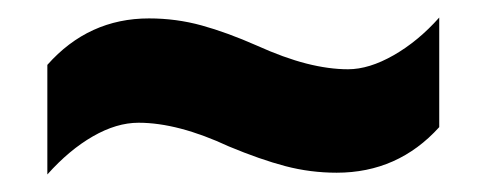

<svg xmlns="http://www.w3.org/2000/svg" viewBox="-20 -462 555 219"><path d="M241 -295Q183 -322 138 -322Q113 -322 86 -306.5Q59 -291 34 -263V-388Q81 -441 150 -441Q181 -441 210 -433Q239 -425 273 -410Q304 -396 329.5 -389.5Q355 -383 377 -383Q401 -383 429 -399Q457 -415 481 -442V-317Q434 -265 364 -265Q334 -265 305.5 -272.5Q277 -280 241 -295Z"/></svg>

Font: Noto Sans Hebrew Condensed ExtraBold
Style: Regular
Weight: 800
Width: 3
Designer: Monotype Design Team
Foundry: Monotype Imaging Inc.
Version: Version 2.004; ttfautohint (v1.8.4.7-5d5b)